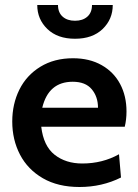

<svg xmlns="http://www.w3.org/2000/svg" viewBox="-20 -738 554 768"><path d="M29 -252Q29 -322 57.5 -379.5Q86 -437 141.5 -471Q197 -505 272 -505Q338 -505 386.5 -477.5Q435 -450 460.5 -402Q486 -354 486 -292Q486 -260 479 -231H145Q154 -154 198.5 -119Q243 -84 309 -84Q390 -84 456 -121L464 -28Q388 10 298 10Q212 10 151.5 -25Q91 -60 60 -119.5Q29 -179 29 -252ZM372 -307Q372 -351 347 -381Q322 -411 271 -411Q174 -411 149 -307ZM129 -718H212Q212 -688 230.5 -671.5Q249 -655 280 -655Q311 -655 329.5 -671.5Q348 -688 348 -718H431Q431 -661 390.5 -622Q350 -583 280 -583Q210 -583 169.5 -622Q129 -661 129 -718Z"/></svg>

Font: Cabin SemiBold
Style: Regular
Weight: 600
Designer: Pablo Impallari
Foundry: Pablo Impallari. http://www.impallari.com Igino Marini. http://www.ikern.com
Version: Version 2.200